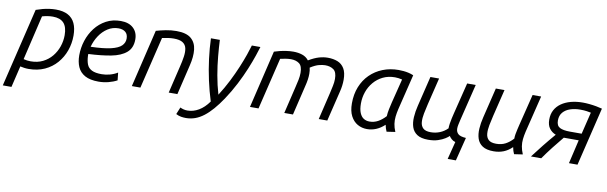

<svg xmlns="http://www.w3.org/2000/svg" viewBox="-69 -989 5175 1636"><g transform="rotate(10 2518.5 -171.0)"><path d="M-22 185 142 -497Q170 -507 198.5 -514.5Q227 -522 256 -526Q285 -530 313 -530Q376 -530 417 -508Q458 -486 478 -443Q498 -400 498 -337Q498 -269 476 -207Q454 -145 411.5 -96Q369 -47 308 -19Q247 9 169 9Q150 9 132 6.5Q114 4 97 0L53 185ZM175 -58Q235 -58 281 -81Q327 -104 358.5 -142.5Q390 -181 406.5 -229Q423 -277 423 -327Q423 -398 392 -432Q361 -466 297 -466Q275 -466 252 -462.5Q229 -459 205 -452L114 -66Q129 -62 144.5 -60Q160 -58 175 -58Z M775 12Q701 12 657 -12.5Q613 -37 594 -80.5Q575 -124 575 -181Q575 -246 595 -308Q615 -370 653.5 -420Q692 -470 747.5 -500Q803 -530 874 -530Q944 -530 983 -493.5Q1022 -457 1022 -396Q1022 -322 975 -282Q928 -242 844 -226Q760 -210 649 -205Q649 -201 649 -196.5Q649 -192 649 -188Q651 -144 663 -114.5Q675 -85 705.5 -70Q736 -55 790 -55Q825 -55 860.5 -64.5Q896 -74 927 -93L934 -27Q901 -9 859.5 1.5Q818 12 775 12ZM658 -269Q769 -272 832 -287Q895 -302 921.5 -328Q948 -354 948 -390Q948 -428 925.5 -446.5Q903 -465 866 -465Q815 -465 773 -438Q731 -411 701.5 -366.5Q672 -322 658 -269Z M1062 0 1181 -499Q1219 -510 1264 -519Q1309 -528 1356 -528Q1442 -528 1483 -493Q1524 -458 1530.5 -397.5Q1537 -337 1518 -260L1456 0H1381L1437 -235Q1449 -283 1455 -324.5Q1461 -366 1454.5 -396.5Q1448 -427 1422 -444Q1396 -461 1344 -461Q1319 -461 1293.5 -457Q1268 -453 1244 -448L1136 0Z M1562 188Q1542 188 1520.5 184.5Q1499 181 1476 169L1501 108Q1515 115 1531 119Q1547 123 1564 123Q1614 123 1661 95.5Q1708 68 1747 13Q1720 -73 1700.5 -162.5Q1681 -252 1669.5 -342Q1658 -432 1655 -518H1732Q1735 -456 1742 -378Q1749 -300 1763.5 -217Q1778 -134 1801 -56Q1844 -123 1878.5 -191.5Q1913 -260 1939 -322.5Q1965 -385 1982.5 -435.5Q2000 -486 2009 -518H2083Q2075 -491 2057.5 -439Q2040 -387 2012.5 -320Q1985 -253 1947 -179Q1909 -105 1861 -33Q1824 22 1788 63.5Q1752 105 1715.5 133Q1679 161 1641 174.5Q1603 188 1562 188Z M2084 0 2203 -499Q2223 -506 2250 -512.5Q2277 -519 2307.5 -523.5Q2338 -528 2367 -528Q2409 -528 2444 -516.5Q2479 -505 2501 -476Q2550 -505 2589 -516.5Q2628 -528 2666 -528Q2713 -528 2750 -513.5Q2787 -499 2808.5 -463.5Q2830 -428 2830 -366Q2830 -341 2826.5 -314Q2823 -287 2816 -260L2753 0H2679L2735 -235Q2742 -267 2749 -299Q2756 -331 2756 -360Q2756 -419 2727.5 -440Q2699 -461 2655 -461Q2634 -461 2602.5 -453.5Q2571 -446 2527 -418Q2530 -406 2531.5 -393Q2533 -380 2533 -366Q2533 -341 2529 -314Q2525 -287 2518 -260L2456 0H2381L2437 -235Q2445 -267 2451.5 -299Q2458 -331 2458 -360Q2458 -419 2430 -440Q2402 -461 2358 -461Q2336 -461 2311.5 -457Q2287 -453 2266 -448L2158 0Z M3098 13Q3053 13 3016 -8Q2979 -29 2956.5 -72Q2934 -115 2934 -181Q2934 -260 2959.5 -324Q2985 -388 3031.5 -434Q3078 -480 3141 -505Q3204 -530 3278 -530Q3298 -530 3320 -528Q3342 -526 3364 -521Q3386 -516 3407 -507L3332 -200Q3324 -166 3320.5 -134.5Q3317 -103 3321.5 -71.5Q3326 -40 3341 -5L3267 6Q3261 -6 3256.5 -21Q3252 -36 3249 -51Q3215 -19 3177 -3Q3139 13 3098 13ZM3108 -54Q3147 -54 3181 -72.5Q3215 -91 3246 -125Q3247 -152 3254 -186Q3261 -220 3268 -248L3320 -455Q3303 -459 3288 -461Q3273 -463 3258 -463Q3200 -463 3154 -440.5Q3108 -418 3075.5 -379.5Q3043 -341 3026.5 -293Q3010 -245 3010 -194Q3010 -143 3023 -112Q3036 -81 3058 -67.5Q3080 -54 3108 -54Z M3820 144 3859 -9Q3840 -14 3826 -26.5Q3812 -39 3804 -52Q3795 -42 3771.5 -27Q3748 -12 3712 0Q3676 12 3627 12Q3565 12 3531 -10.5Q3497 -33 3484.5 -71Q3472 -109 3475 -157.5Q3478 -206 3491 -258L3554 -518H3629L3572 -284Q3562 -242 3554 -201.5Q3546 -161 3548.5 -127.5Q3551 -94 3571.5 -74.5Q3592 -55 3638 -55Q3679 -55 3716 -70Q3753 -85 3782 -114Q3782 -132 3785.5 -155.5Q3789 -179 3794.5 -203.5Q3800 -228 3805 -248L3872 -518H3946L3868 -200Q3863 -178 3859 -159.5Q3855 -141 3855 -125Q3855 -97 3873.5 -79.5Q3892 -62 3942 -59L3891 144Z M4193 12Q4131 12 4097 -10.5Q4063 -33 4050.5 -71Q4038 -109 4041 -157.5Q4044 -206 4057 -258L4120 -518H4195L4138 -284Q4128 -242 4120 -201.5Q4112 -161 4114.5 -127.5Q4117 -94 4137.5 -74.5Q4158 -55 4204 -55Q4249 -55 4283.5 -73Q4318 -91 4349 -125Q4349 -143 4352.5 -164.5Q4356 -186 4361.5 -208Q4367 -230 4371 -248L4438 -518H4512L4434 -200Q4426 -166 4422.5 -134.5Q4419 -103 4424 -71.5Q4429 -40 4444 -5L4370 6Q4364 -6 4359.5 -21Q4355 -36 4352 -52Q4318 -19 4279 -3.5Q4240 12 4193 12Z M4515 0Q4555 -53 4598.5 -107.5Q4642 -162 4691 -219Q4657 -232 4635.5 -260.5Q4614 -289 4614 -337Q4614 -384 4633 -419.5Q4652 -455 4687 -479.5Q4722 -504 4769 -516.5Q4816 -529 4872 -529Q4897 -529 4928 -526Q4959 -523 4989 -517.5Q5019 -512 5040 -506L4918 0H4844L4892 -206H4819Q4803 -206 4789.5 -206Q4776 -206 4763 -206Q4723 -158 4682 -105.5Q4641 -53 4604 0ZM4805 -266H4907L4953 -456Q4939 -459 4916 -462.5Q4893 -466 4861 -466Q4814 -466 4774.5 -453Q4735 -440 4711.5 -412.5Q4688 -385 4688 -342Q4688 -297 4717.5 -281.5Q4747 -266 4805 -266Z"/></g></svg>

Font: Ubuntu Sans
Style: Italic
Weight: 400
Italic angle: -13.5°
Designer: Dalton Maag Ltd
Foundry: Dalton Maag Ltd
Version: Version 1.006